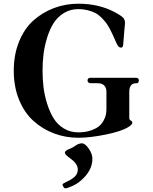

<svg xmlns="http://www.w3.org/2000/svg" viewBox="-20 -731 830 1042"><path d="M319.3 270.5Q319.3 265.6 340.8 255.9Q371.1 242.2 386.7 226.6Q402.3 210.9 402.3 189.5Q402.3 158.2 364.3 130.9Q345.7 117.2 338.9 110.4Q332 103.5 332 97.7Q332 85.9 357.4 77.1Q371.1 72.3 392.6 57.6Q408.2 46.9 424.8 46.9Q441.4 46.9 461.4 75.2Q481.4 103.5 481.4 130.9Q481.4 195.3 418.9 249Q400.4 265.6 373 278.3Q345.7 291 334 291Q329.1 291 324.2 283.2Q319.3 275.4 319.3 270.5ZM405.3 -710.9Q517.6 -710.9 604.5 -664.1Q636.7 -646.5 647.5 -635.7Q658.2 -625 658.2 -607.4Q658.2 -593.8 656.2 -582L648.4 -486.3Q646.5 -472.7 636.7 -472.7Q627 -472.7 620.1 -482.4Q613.3 -492.2 605.5 -511.7Q596.7 -531.2 591.3 -543.5Q585.9 -555.7 575.2 -575.7Q564.5 -595.7 554.7 -608.4Q544.9 -621.1 529.3 -636.7Q513.7 -652.3 496.1 -661.1Q478.5 -669.9 455.1 -675.8Q431.6 -681.6 405.3 -681.6Q361.3 -681.6 326.7 -660.2Q292 -638.7 271 -605.5Q250 -572.3 235.8 -526.9Q221.7 -481.4 216.3 -437.5Q210.9 -393.6 210.9 -347.2Q210.9 -300.8 216.3 -256.8Q221.7 -212.9 235.8 -168Q250 -123 271 -88.9Q292 -54.7 326.7 -33.7Q361.3 -12.7 405.3 -12.7Q441.4 -12.7 469.7 -22Q498 -31.2 514.6 -43.9Q531.2 -56.6 541.5 -75.2Q551.8 -93.8 554.7 -108.9Q557.6 -124 557.6 -140.6V-233.4Q557.6 -254.9 544.9 -267.6Q533.2 -279.3 509.8 -279.3H471.7Q464.8 -279.3 460 -283.2Q455.1 -287.1 455.1 -293.9Q455.1 -300.8 459 -304.7Q462.9 -308.6 467.8 -308.6H719.7Q733.4 -308.6 733.4 -293.9Q733.4 -288.1 730.5 -283.7Q727.5 -279.3 722.7 -279.3Q701.2 -279.3 693.4 -270.5Q681.6 -257.8 681.6 -233.4V-89.8Q681.6 -81.1 690.4 -76.2Q698.2 -72.3 698.2 -65.4Q698.2 -54.7 675.8 -41Q637.7 -17.6 552.7 -0.5Q467.8 16.6 405.3 16.6Q335.9 16.6 273.4 -6.8Q210.9 -30.3 161.6 -74.7Q112.3 -119.1 83.5 -189.5Q54.7 -259.8 54.7 -347.2Q54.7 -434.6 83.5 -505.4Q112.3 -576.2 161.6 -620.1Q210.9 -664.1 273.4 -687.5Q335.9 -710.9 405.3 -710.9Z"/></svg>

Font: Monomakh Unicode TT
Style: Medium
Weight: 500
Designer: Alexey Kryukov, Aleksandr Andreev
Version: Version 1.1